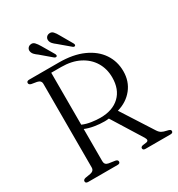

<svg xmlns="http://www.w3.org/2000/svg" viewBox="-204 -1008 1053 1138"><g transform="rotate(-30 323.0 -439.0)"><path d="M573.5 -464.5Q573.5 -395.5 534 -346Q494.5 -296.5 428 -277.5L565.5 -63Q575.5 -47.5 588 -40.8Q600.5 -34 618.5 -30.5Q635 -27 640.2 -23.5Q645.5 -20 645.5 -13.5Q645.5 0 627.5 0H457Q439.5 0 439.5 -13.5Q439.5 -23 453.5 -26.5L479.5 -30Q501 -34 486 -59L358.5 -264Q343.5 -262 329 -262Q294.5 -262 260.2 -267.8Q226 -273.5 198.5 -285V-64Q198.5 -39.5 224 -35L268 -28.5Q283.5 -25 283.5 -13.5Q283.5 0 266 0H65Q47 0 47 -13.5Q47 -25 63 -29L99 -35Q125.5 -40.5 125.5 -64V-636.5Q125.5 -659.5 99 -665L63 -671Q47 -675 47 -686.5Q47 -700 65 -700H267.5Q365 -700 433.5 -669.2Q502 -638.5 537.8 -585.2Q573.5 -532 573.5 -464.5ZM198.5 -670V-314.5Q226 -302.5 258.8 -297.8Q291.5 -293 318 -293Q402 -293 450 -338.5Q498 -384 498 -465.5Q498 -524.5 470 -570.8Q442 -617 390 -643.5Q338 -670 266 -670ZM353 -836 400 -754.5Q406 -743 401 -738Q394 -732.5 385 -740L311.5 -802Q298.5 -811.5 289.5 -821.5Q280.5 -831.5 278.5 -844Q276.5 -856.5 283.5 -866Q290.5 -875.5 303 -877.5Q319.5 -880.5 330.8 -868.5Q342 -856.5 353 -836ZM226.5 -836 274 -755Q280 -743.5 275.5 -738.5Q269 -733 259 -739.5L186 -801.5Q173 -810.5 163.8 -820.2Q154.5 -830 152 -842.5Q149.5 -855 156.5 -864.8Q163.5 -874.5 175.5 -876.5Q192 -880 203.2 -868.2Q214.5 -856.5 226.5 -836Z"/></g></svg>

Font: Fraunces 72pt Soft Light
Style: Regular
Weight: 300
Version: Version 1.000;[b76b70a41]